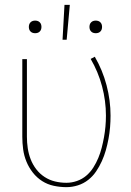

<svg xmlns="http://www.w3.org/2000/svg" viewBox="-20 -764 540 792"><path d="M254 8Q228 8 202 2.5Q176 -3 154 -17Q132 -31 115.5 -52Q99 -73 89 -97.5Q79 -122 75.5 -148Q72 -174 72 -200V-520H91V-200Q91 -176 94.5 -152.5Q98 -129 106.5 -107Q115 -85 129.5 -66Q144 -47 164 -34Q184 -21 207 -15.5Q230 -10 254 -10Q276 -10 297.5 -17.5Q319 -25 336 -39.5Q353 -54 365 -73Q377 -92 385.5 -112.5Q394 -133 399.5 -154.5Q405 -176 409 -198Q413 -220 415 -242.5Q417 -265 417 -287Q417 -348 401 -408Q385 -468 354 -521L371 -530Q403 -475 419.5 -412.5Q436 -350 436 -287Q436 -263 434 -239Q432 -215 427.5 -191Q423 -167 416.5 -144Q410 -121 400 -99Q390 -77 376.5 -57Q363 -37 344 -22Q325 -7 301.5 0.5Q278 8 254 8ZM375 -627Q370 -627 365 -628.5Q360 -630 356 -634Q352 -638 350.5 -643Q349 -648 349 -653Q349 -658 350.5 -663Q352 -668 356 -672Q360 -676 365 -677.5Q370 -679 375 -679Q380 -679 385 -677.5Q390 -676 394 -672Q398 -668 399.5 -663Q401 -658 401 -653Q401 -648 399.5 -643Q398 -638 394 -634Q390 -630 385 -628.5Q380 -627 375 -627ZM125 -627Q120 -627 115 -628.5Q110 -630 106 -634Q102 -638 100.5 -643Q99 -648 99 -653Q99 -658 100.5 -663Q102 -668 106 -672Q110 -676 115 -677.5Q120 -679 125 -679Q130 -679 135 -677.5Q140 -676 144 -672Q148 -668 149.5 -663Q151 -658 151 -653Q151 -648 149.5 -643Q148 -638 144 -634Q140 -630 135 -628.5Q130 -627 125 -627ZM238 -600 246 -744H268L255 -600Z"/></svg>

Font: Iosevka Term Curly Thin
Style: Regular
Weight: 100
Designer: Belleve Invis
Foundry: Belleve Invis
Version: Version 32.3.0